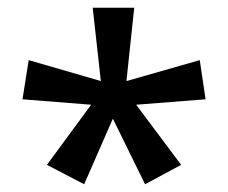

<svg xmlns="http://www.w3.org/2000/svg" viewBox="-20 -780 589 495"><path d="M326 -760H219L240 -571L54 -625L38 -524L215 -510L101 -355L197 -305L271 -474L354 -305L447 -355L331 -510L510 -524L495 -625L306 -571Z"/></svg>

Font: Noto Sans Medefaidrin Medium
Style: Regular
Weight: 500
Designer: Dalton Maag Ltd
Foundry: Dalton Maag Ltd
Version: Version 1.002